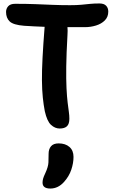

<svg xmlns="http://www.w3.org/2000/svg" viewBox="-20 -730 661 1110"><path d="M325 13Q298 13 275 -8Q252 -29 239 -87Q232 -123 227.5 -166Q223 -209 222.5 -265Q222 -321 226 -397Q230 -473 238 -575Q209 -576 179.5 -577.5Q150 -579 119 -581Q57 -586 36 -606Q15 -626 15 -661Q15 -680 27.5 -694Q40 -708 68 -708Q134 -708 185.5 -706Q237 -704 284 -702Q331 -700 385 -700Q423 -700 449.5 -702.5Q476 -705 500 -707.5Q524 -710 555 -710Q581 -710 593.5 -697Q606 -684 606 -663Q606 -632 586 -612Q566 -592 535 -582.5Q504 -573 471 -573Q444 -573 419 -573Q394 -573 370 -573Q372 -554 370 -526Q364 -420 363 -345.5Q362 -271 364.5 -220.5Q367 -170 371 -137.5Q375 -105 378 -83.5Q381 -62 381 -44Q381 -13 367 0Q353 13 325 13ZM271 360Q226 360 226 326Q226 315 229 303.5Q232 292 242 271Q259 234 260 209Q261 184 261 159Q261 132 275 115.5Q289 99 319 99Q358 99 381.5 119.5Q405 140 405 177Q405 213 392 251.5Q379 290 350 322Q316 360 271 360Z"/></svg>

Font: Shantell Sans Normal
Style: Regular
Weight: 600
Designer: Stephen Nixon, Anya Danilova, Shantell Martin
Foundry: Arrow Type
Version: Version 1.009;[a7da0bfa3]